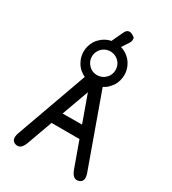

<svg xmlns="http://www.w3.org/2000/svg" viewBox="-260 -1237 1251 1395"><g transform="rotate(30 365.5 -539.0)"><path d="M433.6 -665.5Q418.5 -707 362.8 -707Q306.2 -707 291.5 -665.5L74.2 -59.6Q50.3 7.3 98.6 21.5Q144.5 35.2 168.9 -32.2L245.6 -244.6H480L556.6 -32.2Q581.1 35.2 627 21.5Q675.3 7.3 651.4 -59.6ZM362.8 -569.8 443.8 -344.7 281.2 -343.8ZM276.9 -752Q260.7 -772.9 258.8 -801.8Q258.3 -805.7 258.3 -809.6Q258.3 -833 269 -854Q281.2 -878.9 304.2 -893.6Q327.6 -908.2 356 -908.7Q356.4 -908.7 357.4 -908.7Q385.7 -908.7 410.2 -893.6Q435.5 -877.9 447.8 -851.1Q456.5 -831.5 456.5 -809.6Q456.5 -802.2 455.6 -795.4Q451.7 -766.1 432.1 -744.1Q418 -728 398.9 -719.2Q378.9 -710.4 357.4 -710.4Q355 -710.4 352.5 -710.4Q327.6 -711.9 309.6 -722.2Q292.5 -731.4 276.9 -752ZM354.5 -981.4Q297.4 -980 252.9 -944.8Q209 -910.2 193.8 -855.5Q188 -833.5 188 -810.5Q188 -777.8 199.7 -748Q220.2 -695.3 268.1 -665Q310.1 -638.7 359.9 -638.7Q372.1 -638.7 384.8 -640.6Q416 -645.5 429.4 -653.1Q442.9 -660.6 456.3 -668.2Q469.7 -675.8 489.3 -698.7Q521.5 -733.9 528.8 -787.6Q530.3 -798.8 530.3 -810.1Q530.3 -848.6 513.7 -883.8Q492.2 -929.7 448.7 -956.1Q407.2 -981.4 358.9 -981.4Q356.9 -981.4 354.5 -981.4ZM391.6 -950.7 443.4 -1029.8Q454.6 -1046.9 454.6 -1055.4Q454.6 -1064 454.6 -1072.3Q454.6 -1080.6 445.3 -1085.9Q436 -1091.3 426.8 -1096.7Q417.5 -1102.1 405.3 -1102.1Q382.3 -1102.1 369.1 -1072.8L329.1 -987.8Q322.3 -973.1 322.3 -965.8Q322.3 -958.5 322.3 -950.9Q322.3 -943.4 328.9 -939.5Q335.4 -935.5 342 -931.6Q348.6 -927.7 355.5 -927.7Q362.3 -927.7 369.1 -927.7Q376 -927.7 391.6 -950.7Z"/></g></svg>

Font: Comic Relief
Style: Regular
Weight: 400
Designer: Jeff Davis
Foundry: Loudifier
Version: Version 1.200; ttfautohint (v1.8.4.7-5d5b)